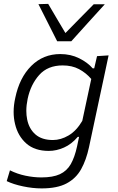

<svg xmlns="http://www.w3.org/2000/svg" viewBox="-20 -792 623 1014"><path d="M200 203Q152.5 203 101.5 192.2Q50.5 181.5 15.5 164.5L32.5 107.5Q71.5 127 114.8 136Q158 145 198.5 145Q259.5 145 296.2 128Q333 111 353.8 74.8Q374.5 38.5 387 -19L397.5 -69H390.5Q358 -30.5 318 -12.8Q278 5 237.5 5Q163.5 5 119 -34.2Q74.5 -73.5 59.5 -137Q52 -167.5 52 -201Q52 -236.5 60.5 -274.5Q82.5 -381.5 145.2 -444Q208 -506.5 298.5 -506.5Q353.5 -506.5 398.2 -484.2Q443 -462 469.5 -431H477.5L492.5 -495.5L553.5 -499.5Q541 -441 529.5 -386.5Q518 -331.5 504.5 -270L450 -14.5Q435.5 53 408.5 101.5Q381.5 150 332 176.5Q282.5 203 200 203ZM259.5 -52.5Q301.5 -52.5 342.5 -76.8Q383.5 -101 414.5 -153.5L462 -375Q434 -407.5 397.2 -427Q360.5 -446.5 311 -446.5Q232 -446.5 187 -396Q142 -345.5 126 -270Q119 -236.5 119 -206.5Q119 -183 123.5 -161Q133.5 -111.5 167.2 -82Q201 -52.5 259.5 -52.5ZM282 -574Q257.5 -622.5 232.5 -672Q208 -721.5 183 -770L234.5 -771.5Q257 -733 279.8 -694.5Q302.5 -656 325.5 -617.5Q363.5 -656 400.5 -694Q437.5 -731.5 475 -769.5H533.5Q488 -719.5 444.2 -671.2Q400.5 -623 356.5 -574Z"/></svg>

Font: Heraclito Light
Style: Italic
Weight: 300
Italic angle: -12°
Designer: Kostas Bartsokas (font) & Cristiano Sobral (main changes)
Foundry: Kostas Bartsokas (font) & Cristiano Sobral (main changes)
Version: Version 1.00;July 8, 2020;FontCreator 13.0.0.2655 64-bit